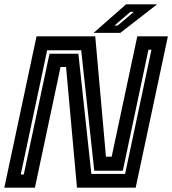

<svg xmlns="http://www.w3.org/2000/svg" viewBox="-32 -868 796 888"><path d="M64 -61H78L197 -619.5H330.5L390.5 -63.5H546.5L668.5 -638H654.5L536 -78.5H404L343.5 -635.5H186ZM-12 0 137 -700H408.5L458 -143.5H484.5L603 -700H744.5L595.5 0H324L273.5 -558H248L129.5 0ZM401 -716 551 -848H694.5L524.5 -716ZM497.5 -750H512.5L587 -813H571Z"/></svg>

Font: Tourney
Style: Bold Italic
Weight: 700
Italic angle: -12°
Version: Version 1.015